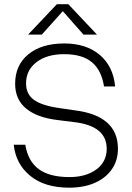

<svg xmlns="http://www.w3.org/2000/svg" viewBox="-20 -860 609 888"><path d="M243 -840.5H296L428.5 -700H366L270.5 -808.5L173.5 -700H110ZM320.5 -295.5 245 -305Q150.5 -316.5 100.2 -358.5Q50 -400.5 50 -472.5Q50 -558.5 111 -608.8Q172 -659 277.5 -659Q379 -659 441.5 -606Q504 -553 512.5 -460H461Q449.5 -535.5 404.8 -572.5Q360 -609.5 276.5 -609.5Q197 -609.5 148.8 -572.5Q100.5 -535.5 100.5 -474.5Q100.5 -425 136.2 -398.8Q172 -372.5 249 -361L324 -350Q525.5 -325.5 525.5 -172Q525.5 -117.5 497.2 -77Q469 -36.5 418.5 -14.2Q368 8 300 8Q186.5 8 119.8 -46.8Q53 -101.5 43.5 -190.5H97Q109.5 -114 159.5 -77.5Q209.5 -41 301 -41Q378 -41 425.8 -76.5Q473.5 -112 473.5 -172Q473.5 -278.5 320.5 -295.5Z"/></svg>

Font: Overused Grotesk Light
Style: Regular
Weight: 300
Version: Version 0.004